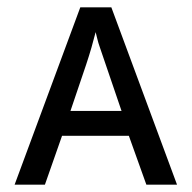

<svg xmlns="http://www.w3.org/2000/svg" viewBox="-20 -507 527 526"><path d="M381 -1 333 -135H150L103 -1H20L200 -487H285L465 -1ZM313 -203 254 -376Q249 -390 246.5 -401Q244 -412 242 -419Q237 -399 230.5 -376.5Q224 -354 216 -330L173 -203Z"/></svg>

Font: Shorif Bongobondhu UNICODE
Style: Bold
Weight: 700
Designer: Shorif Uddin Shishir, Shorif art & Design, e-mail : shorifart@gmail.com, facebook : Shorif2001
Foundry: Lipighor Font Foundry
Version: Designed By Shorif Uddin Shishir | Build By Niladri